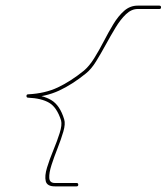

<svg xmlns="http://www.w3.org/2000/svg" viewBox="-20 -567 592 682"><path d="M546 -547Q552 -547 552 -541Q552 -535 546 -535Q527 -535 507.5 -535Q488 -535 469 -535Q447 -535 427.5 -516.5Q408 -498 390.5 -469Q373 -440 355.5 -408Q338 -376 321 -348.5Q304 -321 285 -306Q285 -306 285 -306Q285 -306 285 -306Q285 -306 285 -306Q285 -306 285 -306Q237 -267 189.5 -245Q142 -223 80 -220Q75 -220 75 -226Q75 -232 80 -232Q131 -230 162 -211.5Q193 -193 208 -143Q208 -143 208 -143Q208 -143 208 -143Q213 -127 205 -99.5Q197 -72 184.5 -40.5Q172 -9 163 19Q154 47 155 65Q156 83 175 83Q194 83 213.5 83Q233 83 252 83Q252 83 252 83Q252 83 252 83Q258 83 258 89Q258 95 252 95Q233 95 213.5 95Q194 95 175 95Q147 95 142.5 76.5Q138 58 147 28.5Q156 -1 169.5 -33.5Q183 -66 192 -94.5Q201 -123 197 -139Q197 -139 197 -139Q197 -139 197 -139Q182 -186 154.5 -202Q127 -218 80 -220Q74 -220 74 -226Q74 -232 80 -232Q140 -235 185.5 -256.5Q231 -278 278 -316Q278 -316 278 -316Q278 -316 278 -316Q278 -316 278 -316Q297 -332 314.5 -360Q332 -388 348.5 -420Q365 -452 382.5 -481Q400 -510 421 -528.5Q442 -547 469 -547Q488 -547 507.5 -547Q527 -547 546 -547Q546 -547 546 -547Q546 -547 546 -547Z"/></svg>

Font: FRB American Cursive Guidelines Arrows Thin
Style: Italic
Weight: 100
Italic angle: -25°
Version: Version 2.0;Modular Font Editor K font №1